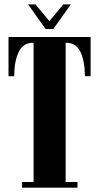

<svg xmlns="http://www.w3.org/2000/svg" viewBox="-20 -872 460 892"><path d="M82.5 0V-26.5H136V-673.5H135Q86.5 -673.5 66.2 -629.2Q46 -585 46 -518H19.5V-700H401V-518H374.5Q374.5 -585 354.5 -629.2Q334.5 -673.5 286 -673.5H285V-26.5H340V0ZM192 -737 110.5 -851.5H145L209.5 -774L274 -851.5H309L227.5 -737Z"/></svg>

Font: Imbue 50pt Black
Style: Regular
Weight: 900
Designer: Tyler Finck
Foundry: Etcetera Type Company
Version: Version 1.102; ttfautohint (v1.8.3)